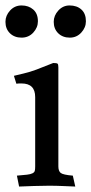

<svg xmlns="http://www.w3.org/2000/svg" viewBox="-21 -681 335 704"><path d="M-1 -601Q-1 -624 16 -642.5Q33 -661 58 -661Q84 -661 101 -646Q118 -631 118 -603Q118 -580 101 -561.5Q84 -543 58 -543Q32 -543 15.5 -559Q-1 -575 -1 -601ZM176 -601Q176 -624 193 -642.5Q210 -661 234 -661Q261 -661 277.5 -646Q294 -631 294 -603Q294 -580 277 -561.5Q260 -543 235 -543Q209 -543 192.5 -559Q176 -575 176 -601ZM193 -71Q193 -54 201.5 -47Q210 -40 246 -37L255 3Q226 2 206 1Q186 0 157 0Q129 0 103.5 1Q78 2 49 3L41 -37Q65 -39 78 -40.5Q91 -42 98 -45.5Q105 -49 106.5 -54.5Q108 -60 108 -71V-325Q108 -375 58 -375Q53 -375 48.5 -375Q44 -375 39 -374L30 -403Q42 -406 65.5 -411.5Q89 -417 113 -426L174 -450Q187 -450 190 -447.5Q193 -445 193 -434Z"/></svg>

Font: Lusitana
Style: Regular
Weight: 400
Designer: Ana Paula Megda
Foundry: Ana Paula Megda
Version: Version 1.000; ttfautohint (v1.1) -l 8 -r 50 -G 200 -x 14 -D